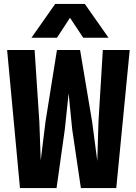

<svg xmlns="http://www.w3.org/2000/svg" viewBox="-20 -951 690 971"><path d="M81 0 16 -698H155L179 -335L186 -140L210 -335L268 -698H385L446 -335L472 -137L478 -335L500 -698H636L568 0H389L345 -298L327 -479L308 -298L266 0ZM139 -760 259 -931H409L529 -760H401L334 -861L268 -760Z"/></svg>

Font: Azeret Mono Thin SemiBold
Style: Regular
Weight: 600
Version: Version 1.002